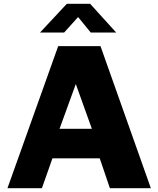

<svg xmlns="http://www.w3.org/2000/svg" viewBox="-20 -983 827 1003"><path d="M19 0H199L254 -156H501L554 0H768L505 -742H284ZM291 -310 376 -544 460 -310ZM454 -813H587L451 -963H329L189 -813H315L388 -894Z"/></svg>

Font: Bisquit Text
Style: Bold
Weight: 800
Version: Version 1.004;Glyphs 3.2.3 (3260)